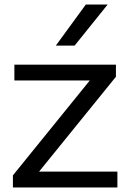

<svg xmlns="http://www.w3.org/2000/svg" viewBox="-20 -828 571 848"><path d="M37 0V-53.5L376.5 -472.5H43.5V-542.5H492V-489L152.5 -70H498.5V0ZM226.5 -626.5 359 -808H455.5L309.5 -626.5Z"/></svg>

Font: Encode Sans Exp
Style: Regular
Weight: 400
Width: 7
Designer: Multiple Designers
Foundry: Impallari Type
Version: Version 3.002; ttfautohint (v1.8.3) -l 8 -r 50 -G 200 -x 14 